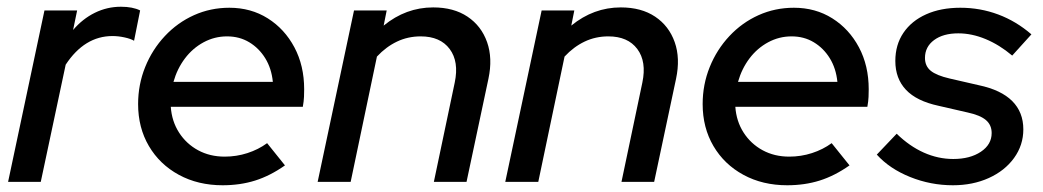

<svg xmlns="http://www.w3.org/2000/svg" viewBox="-20 -540 3095 570"><path d="M4 0 112 -509H209L197 -451Q225 -484 261.5 -502Q298 -520 339 -520Q374 -520 396 -509L378 -419Q368 -425 349.5 -429Q331 -433 314 -433Q231 -433 175 -348L101 0Z M641 10Q568 10 511 -21Q454 -52 422 -106.5Q390 -161 390 -231Q390 -289 411 -341Q432 -393 469.5 -433Q507 -473 556 -495Q605 -517 661 -517Q725 -517 775 -485.5Q825 -454 854 -399.5Q883 -345 883 -275Q883 -265 882.5 -252.5Q882 -240 879 -223H487Q490 -180 511.5 -146.5Q533 -113 568 -94Q603 -75 647 -75Q682 -75 714.5 -85.5Q747 -96 773 -115L826 -49Q782 -18 737.5 -4Q693 10 641 10ZM495 -297H790Q786 -337 767.5 -367Q749 -397 720 -414.5Q691 -432 654 -432Q617 -432 584.5 -414.5Q552 -397 529 -366.5Q506 -336 495 -297Z M923 0 1031 -509H1128L1119 -464Q1185 -518 1266 -518Q1327 -518 1368 -490.5Q1409 -463 1426 -415Q1443 -367 1430 -306L1365 0H1268L1330 -295Q1343 -357 1315 -394.5Q1287 -432 1229 -432Q1191 -432 1158.5 -416.5Q1126 -401 1099 -372L1021 0Z M1480 0 1588 -509H1685L1676 -464Q1742 -518 1823 -518Q1884 -518 1925 -490.5Q1966 -463 1983 -415Q2000 -367 1987 -306L1922 0H1825L1887 -295Q1900 -357 1872 -394.5Q1844 -432 1786 -432Q1748 -432 1715.5 -416.5Q1683 -401 1656 -372L1578 0Z M2317 10Q2244 10 2187 -21Q2130 -52 2098 -106.5Q2066 -161 2066 -231Q2066 -289 2087 -341Q2108 -393 2145.5 -433Q2183 -473 2232 -495Q2281 -517 2337 -517Q2401 -517 2451 -485.5Q2501 -454 2530 -399.5Q2559 -345 2559 -275Q2559 -265 2558.5 -252.5Q2558 -240 2555 -223H2163Q2166 -180 2187.5 -146.5Q2209 -113 2244 -94Q2279 -75 2323 -75Q2358 -75 2390.5 -85.5Q2423 -96 2449 -115L2502 -49Q2458 -18 2413.5 -4Q2369 10 2317 10ZM2171 -297H2466Q2462 -337 2443.5 -367Q2425 -397 2396 -414.5Q2367 -432 2330 -432Q2293 -432 2260.5 -414.5Q2228 -397 2205 -366.5Q2182 -336 2171 -297Z M2809 10Q2743 10 2682 -14.5Q2621 -39 2583 -81L2642 -143Q2680 -106 2722.5 -87Q2765 -68 2810 -68Q2860 -68 2892 -89.5Q2924 -111 2924 -145Q2924 -169 2907 -183.5Q2890 -198 2853 -206L2766 -226Q2701 -240 2669.5 -273.5Q2638 -307 2638 -359Q2638 -407 2662 -442.5Q2686 -478 2729.5 -497.5Q2773 -517 2831 -517Q2890 -517 2943.5 -497Q2997 -477 3042 -438L2985 -375Q2947 -407 2906 -424Q2865 -441 2825 -441Q2780 -441 2753 -421Q2726 -401 2726 -368Q2726 -344 2743 -330Q2760 -316 2799 -307L2886 -287Q2952 -273 2985 -240Q3018 -207 3018 -156Q3018 -109 2990.5 -71Q2963 -33 2915.5 -11.5Q2868 10 2809 10Z"/></svg>

Font: Red Hat Display SemiBold
Style: Italic
Weight: 600
Italic angle: -12°
Designer: Pentagram, MCKL
Foundry: Pentagram, MCKL
Version: Version 1.023